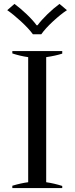

<svg xmlns="http://www.w3.org/2000/svg" viewBox="-20 -961 381 981"><path d="M17 -909 54 -941Q84 -919 116 -888.5Q148 -858 167 -832H172Q191 -858 222.5 -888.5Q254 -919 284 -941L322 -909Q290 -888 251 -852Q212 -816 191 -786H148Q127 -815 88 -851Q49 -887 17 -909ZM43 -12Q86 -25 124 -30V-669Q82 -675 43 -688V-700H298V-687Q264 -676 216 -669V-30Q257 -24 298 -11V0H43Z"/></svg>

Font: Trirong
Style: Regular
Weight: 400
Designer: Katatrad Team
Foundry: CadsonDemak
Version: Version 1.001